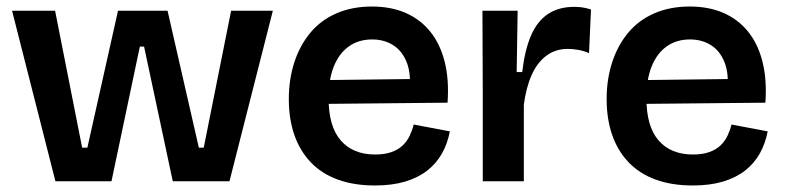

<svg xmlns="http://www.w3.org/2000/svg" viewBox="-20 -556 2410 589"><path d="M150 0 17 -523H149L232 -103H248L342 -523H494L590 -103H605L689 -523H817L684 0H510L422 -413H409L322 0Z M1130 13Q1066 13 1016.5 -5Q967 -23 933.5 -58Q900 -93 883 -142Q866 -191 866 -252Q866 -313 883 -365Q900 -417 932 -455.5Q964 -494 1012 -515Q1060 -536 1121 -536Q1179 -536 1224 -516.5Q1269 -497 1299.5 -459.5Q1330 -422 1344 -367Q1358 -312 1353 -241L947 -237V-310L1276 -314L1236 -273Q1242 -328 1228 -364Q1214 -400 1186 -417.5Q1158 -435 1122 -435Q1080 -435 1050 -413.5Q1020 -392 1004 -352Q988 -312 988 -255Q988 -168 1025.5 -125Q1063 -82 1131 -82Q1160 -82 1181 -89.5Q1202 -97 1215.5 -110Q1229 -123 1237 -140Q1245 -157 1249 -174L1360 -153Q1353 -116 1336 -85.5Q1319 -55 1291 -33Q1263 -11 1223 1Q1183 13 1130 13Z M1461 0V-263L1460 -523H1568L1565 -335H1582Q1590 -403 1609 -447Q1628 -491 1661 -513Q1694 -535 1742 -535Q1753 -535 1765 -533.5Q1777 -532 1793 -527L1787 -393Q1771 -400 1754 -403Q1737 -406 1722 -406Q1684 -406 1656 -385Q1628 -364 1611 -326Q1594 -288 1587 -235V0Z M2105 13Q2041 13 1991.5 -5Q1942 -23 1908.5 -58Q1875 -93 1858 -142Q1841 -191 1841 -252Q1841 -313 1858 -365Q1875 -417 1907 -455.5Q1939 -494 1987 -515Q2035 -536 2096 -536Q2154 -536 2199 -516.5Q2244 -497 2274.5 -459.5Q2305 -422 2319 -367Q2333 -312 2328 -241L1922 -237V-310L2251 -314L2211 -273Q2217 -328 2203 -364Q2189 -400 2161 -417.5Q2133 -435 2097 -435Q2055 -435 2025 -413.5Q1995 -392 1979 -352Q1963 -312 1963 -255Q1963 -168 2000.5 -125Q2038 -82 2106 -82Q2135 -82 2156 -89.5Q2177 -97 2190.5 -110Q2204 -123 2212 -140Q2220 -157 2224 -174L2335 -153Q2328 -116 2311 -85.5Q2294 -55 2266 -33Q2238 -11 2198 1Q2158 13 2105 13Z"/></svg>

Font: Bricolage Grotesque 28pt SemiBold
Style: Regular
Weight: 600
Version: Version 1.001;gftools[0.9.33.dev8+g029e19f]